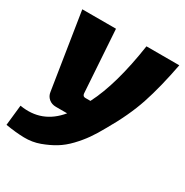

<svg xmlns="http://www.w3.org/2000/svg" viewBox="-172 -629 939 977"><g transform="rotate(30 298.0 -140.5)"><path d="M410 -497H603Q576 -355 542 -252.5Q508 -150 439 -32Q416 10 392.5 43.5Q369 77 337.5 110Q306 143 271.5 164Q237 185 193.5 201Q150 217 101.5 216Q53 215 -7 205L6 85Q142 108 231 0H165Q140 0 123 -14.5Q106 -29 103 -52L33 -497H231L255 -130Q257 -114 272 -114H302Q374 -254 410 -497Z"/></g></svg>

Font: Exo 2.0 Extra Bold
Style: Italic
Weight: 800
Italic angle: -8°
Designer: Natanael Gama
Version: Version 1.001;PS 001.001;hotconv 1.0.70;makeotf.lib2.5.58329